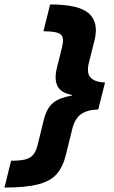

<svg xmlns="http://www.w3.org/2000/svg" viewBox="-95 -695 515 865"><path d="M-75 150 -45 29.2Q-3.3 29.2 20 22.9Q43.3 16.7 55.4 1.2Q67.5 -14.2 74.2 -40.8L102.5 -155.8Q115.8 -209.2 145.4 -232.5Q175 -255.8 228.3 -264.2L229.2 -267.5Q180 -275.8 164.2 -307.1Q148.3 -338.3 161.7 -390.8L185 -484.2Q195 -525 178.8 -539.6Q162.5 -554.2 100.8 -554.2L130.8 -675Q260.8 -675 305.8 -634.2Q350.8 -593.3 330.8 -513.3L305.8 -413.3Q293.3 -365 314.2 -344.6Q335 -324.2 378.3 -323.3L347.5 -201.7Q299.2 -200.8 270.4 -180.8Q241.7 -160.8 230 -111.7L201.7 3.3Q188.3 57.5 160 89.6Q131.7 121.7 75.8 135.8Q20 150 -75 150Z"/></svg>

Font: Funnel Sans Light ExtraBold
Style: Italic
Weight: 800
Italic angle: -14.036°
Version: Version 1.000